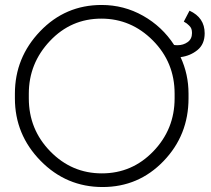

<svg xmlns="http://www.w3.org/2000/svg" viewBox="-20 -726 849 773"><path d="M720 -639 743 -683Q804 -655 804 -592Q804 -548 775 -524.5Q746 -501 707 -496Q739 -427 739 -349V-330Q739 -182 638.5 -77.5Q538 27 393 27Q247 27 143.5 -78.5Q40 -184 40 -330V-349Q40 -494 141.5 -600Q243 -706 389 -706Q479 -706 556 -662.5Q633 -619 681 -545Q685 -544 695 -544Q718 -544 735.5 -556.5Q753 -569 753 -593Q753 -603 750.5 -610Q748 -617 741 -623.5Q734 -630 732 -631.5Q730 -633 720 -639ZM683 -330V-349Q683 -475 595.5 -563Q508 -651 388 -651Q266 -651 181 -561Q96 -471 96 -349V-330Q96 -205 182.5 -116.5Q269 -28 390 -28Q512 -28 597.5 -117Q683 -206 683 -330Z"/></svg>

Font: Bellota
Style: Regular
Weight: 400
Designer: Kemie Guaida
Foundry: Kemie Guaida
Version: Version 1.000;PS 002.000;hotconv 1.0.70;makeotf.lib2.5.58329